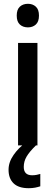

<svg xmlns="http://www.w3.org/2000/svg" viewBox="-20 -765 292 1010"><path d="M127 -745Q152 -745 168.5 -730Q185 -715 185 -683Q185 -651 168.5 -636Q152 -621 127 -621Q101 -621 84.5 -636Q68 -651 68 -683Q68 -715 84.5 -730Q101 -745 127 -745ZM177 -539V0H75V-539ZM105 113Q105 157 149 157Q163 157 174 154.5Q185 152 192 150V215Q180 219 165 222Q150 225 131 225Q78 225 51.5 199.5Q25 174 25 128Q25 88 51.5 50Q78 12 116 -15L169 0Q135 33 120 58.5Q105 84 105 113Z"/></svg>

Font: Noto Sans Georgian SemiCondensed Medium
Style: Regular
Weight: 500
Width: 4
Designer: Monotype Design Team, Akaki Razmadze
Foundry: Google LLC
Version: Version 2.005; ttfautohint (v1.8.4.7-5d5b)